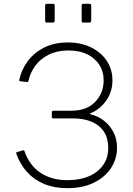

<svg xmlns="http://www.w3.org/2000/svg" viewBox="-20 -974 697 1004"><path d="M266 -944V-868Q266 -861 264 -858.5Q262 -856 254 -856H227Q220 -856 218 -858Q216 -860 216 -866V-944Q216 -954 225 -954H257Q266 -954 266 -944ZM457 -944V-868Q457 -861 455 -858.5Q453 -856 445 -856H418Q411 -856 409 -858Q407 -860 407 -866V-944Q407 -954 416 -954H448Q457 -954 457 -944ZM332 10Q264 10 211 -12Q158 -34 121.5 -74.5Q85 -115 65 -171Q64 -176 67 -178L101 -188Q103 -189 104.5 -188.5Q106 -188 107 -186Q133 -110 191 -71Q249 -32 331 -32Q432 -32 489 -78.5Q546 -125 546 -199Q546 -276 496 -315.5Q446 -355 360 -355H260Q251 -355 251 -362V-388Q251 -395 260 -395H353Q433 -395 477.5 -441Q522 -487 522 -554Q522 -622 472.5 -666Q423 -710 337 -710Q279 -710 235.5 -688.5Q192 -667 165.5 -631.5Q139 -596 129 -552Q128 -548 126.5 -546.5Q125 -545 122 -545L86 -549Q82 -550 81 -551Q80 -552 81 -556Q91 -607 123.5 -652Q156 -697 209.5 -724.5Q263 -752 335 -752Q404 -752 456.5 -726Q509 -700 538.5 -655.5Q568 -611 568 -554Q568 -497 538.5 -452.5Q509 -408 461 -385Q450 -381 450 -379Q450 -377 461 -374Q496 -365 525.5 -341.5Q555 -318 573.5 -282.5Q592 -247 592 -201Q592 -144 561 -96Q530 -48 471.5 -19Q413 10 332 10Z"/></svg>

Font: Libre Franklin Thin
Style: Regular
Weight: 100
Designer: Pablo Impallari, Rodrigo Fuenzalida, Nhung Nguyen
Foundry: Impallari Type
Version: Version 3.000